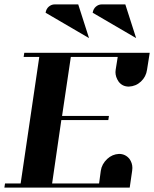

<svg xmlns="http://www.w3.org/2000/svg" viewBox="-20 -856 703 876"><path d="M0 0 2.9 -19H74.2L159.2 -596.2H87.9L90.8 -615.2H663.1L650.9 -538.1Q646.5 -505.9 623 -483.9Q600.1 -462.4 567.9 -460.9Q538.1 -460.9 521 -483.9Q506.8 -504.9 506.8 -526.9Q506.8 -528.3 507.3 -532.2Q507.8 -536.1 507.8 -538.1L517.1 -596.2H303.2L263.2 -327.1H477.1L474.1 -308.1H259.8L217.8 -19H432.1L439.9 -77.1Q444.3 -107.4 469.2 -130.9Q492.2 -152.3 522.9 -153.8Q552.2 -153.8 570.8 -130.9Q584 -112.3 584 -89.8Q584 -81.1 583 -77.1L571.8 0ZM188 -797.9Q190.9 -815.4 202.1 -825.2Q214.4 -835.9 229 -835.9H336.9L386.2 -682.1ZM402.8 -797.9Q405.8 -815.4 417 -825.2Q429.2 -835.9 443.8 -835.9H551.8L601.1 -682.1Z"/></svg>

Font: Hjet
Style: Italic
Weight: 400
Designer: T. Christopher White
Version: Version 1.2